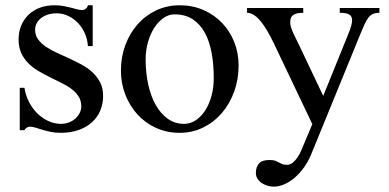

<svg xmlns="http://www.w3.org/2000/svg" viewBox="-20 -489 1462 721"><path d="M54.2 -159.2H71.8Q76.2 -130.9 88.9 -106.2Q101.6 -81.5 120.1 -63.2Q138.7 -44.9 161.6 -34.4Q184.6 -23.9 209 -23.9Q225.1 -23.9 239 -29.3Q252.9 -34.7 263.2 -43.9Q273.4 -53.2 279.3 -64.9Q285.2 -76.7 285.2 -89.8Q285.2 -110.8 275.1 -126.7Q265.1 -142.6 248.5 -155Q231.9 -167.5 210.7 -177.7Q189.5 -188 167.5 -199Q145.5 -210 124.3 -222.4Q103 -234.9 86.4 -251.5Q69.8 -268.1 59.8 -289.8Q49.8 -311.5 49.8 -340.8Q49.8 -368.7 59.3 -392.1Q68.8 -415.5 86.4 -432.9Q104 -450.2 128.9 -459.7Q153.8 -469.2 185.1 -469.2Q203.6 -469.2 218.8 -466.3Q233.9 -463.4 246.3 -460.2Q258.8 -457 269.3 -454.1Q279.8 -451.2 289.1 -451.2Q295.9 -451.2 302.2 -456.3Q308.6 -461.4 310.1 -469.2H328.1V-315.9H310.1Q308.6 -341.3 298.6 -363.8Q288.6 -386.2 272.7 -402.8Q256.8 -419.4 236.3 -429.2Q215.8 -439 192.9 -439Q174.3 -439 159.4 -434.1Q144.5 -429.2 134 -420.9Q123.5 -412.6 117.7 -401.4Q111.8 -390.1 111.8 -377.9Q111.8 -356.9 122.8 -341.6Q133.8 -326.2 151.6 -314Q169.4 -301.8 192.4 -291.3Q215.3 -280.8 239.5 -269.8Q263.7 -258.8 286.6 -246.3Q309.6 -233.9 327.4 -217.3Q345.2 -200.7 356.2 -179.2Q367.2 -157.7 367.2 -128.9Q367.2 -99.6 356.7 -74.2Q346.2 -48.8 325.9 -30.3Q305.7 -11.7 275.9 -1Q246.1 9.8 207 9.8Q186.5 9.8 169.7 6.1Q152.8 2.4 139.2 -1.7Q125.5 -5.9 114 -9.5Q102.5 -13.2 92.8 -13.2Q85.9 -13.2 80.1 -9.3Q74.2 -5.4 71.8 0H54.2Z M654.8 9.8Q606.9 9.8 566.4 -8.5Q525.9 -26.9 496.6 -58.8Q467.3 -90.8 450.7 -133.3Q434.1 -175.8 434.1 -224.1Q434.1 -274.9 450.7 -319.6Q467.3 -364.3 496.6 -397.5Q525.9 -430.7 566.4 -450Q606.9 -469.2 654.8 -469.2Q702.6 -469.2 743.2 -451.7Q783.7 -434.1 813.2 -403.6Q842.8 -373 859.4 -331.8Q876 -290.5 876 -243.2Q876 -190.9 859.4 -145Q842.8 -99.1 813.2 -64.7Q783.7 -30.3 743.2 -10.3Q702.6 9.8 654.8 9.8ZM670.9 -23.9Q695.3 -23.9 715.8 -37.8Q736.3 -51.8 751.2 -75.2Q766.1 -98.6 774.4 -129.9Q782.7 -161.1 782.7 -195.8Q782.7 -245.6 774.9 -289.3Q767.1 -333 749.5 -365.5Q731.9 -397.9 703.9 -416.5Q675.8 -435.1 634.8 -435.1Q613.8 -435.1 594.2 -421.6Q574.7 -408.2 559.8 -385.3Q544.9 -362.3 535.9 -331.5Q526.9 -300.8 526.9 -266.1Q526.9 -215.8 536.6 -171.6Q546.4 -127.4 564.9 -94.7Q583.5 -62 610.1 -43Q636.7 -23.9 670.9 -23.9Z M1009.8 -323.2Q980.5 -384.8 955.8 -412.8Q931.2 -440.9 907.7 -440.9V-459H1118.7V-440.9Q1102.1 -440.9 1092.5 -438Q1083 -435.1 1077.9 -429.9Q1072.8 -424.8 1071.3 -418.5Q1069.8 -412.1 1069.8 -404.8Q1069.8 -396 1073 -386Q1076.2 -376 1081.1 -365Q1085.9 -354 1092.3 -341.8Q1098.6 -329.6 1104.5 -316.9L1193.8 -128.9L1288.6 -362.8Q1302.2 -396 1302.2 -412.6Q1302.2 -428.2 1291.3 -434.6Q1280.3 -440.9 1255.9 -440.9V-459H1404.8V-440.9Q1390.1 -440.9 1380.4 -436.5Q1370.6 -432.1 1363.3 -422.6Q1356 -413.1 1349.1 -398.2Q1342.3 -383.3 1333.5 -361.8L1148.9 89.8Q1137.7 117.2 1121.6 139.6Q1105.5 162.1 1086.7 178.2Q1067.9 194.3 1047.6 203.1Q1027.3 211.9 1007.8 211.9Q997.6 211.9 985.8 208.7Q974.1 205.6 964.1 199.2Q954.1 192.9 947.5 183.1Q940.9 173.3 940.9 160.2Q940.9 138.2 952.4 125Q963.9 111.8 991.7 111.8Q1006.3 111.8 1013.9 114.7Q1021.5 117.7 1027.1 120.8Q1032.7 124 1039.1 127Q1045.4 129.9 1057.6 129.9Q1069.8 129.9 1079.8 121.6Q1089.8 113.3 1097.9 100.8Q1106 88.4 1112.1 74Q1118.2 59.6 1123.5 46.9L1152.8 -22.9Z"/></svg>

Font: YBG Bobotsari
Style: Regular
Weight: 400
Designer: R.S. Wihananto
Foundry: R.S. Wihananto
Version: Version 2.0.1